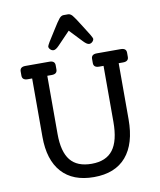

<svg xmlns="http://www.w3.org/2000/svg" viewBox="-101 -1033 935 1123"><g transform="rotate(-10 366.0 -472.0)"><path d="M262 -762Q251 -762 242.5 -770.5Q234 -779 234 -788Q234 -797 283 -872Q317 -927 329 -940.5Q341 -954 354 -954H381Q394 -954 406 -940.5Q418 -927 452 -872Q501 -797 501 -788Q501 -779 492.5 -770.5Q484 -762 473 -762Q460 -762 440 -783L368 -859L295 -783Q275 -762 262 -762ZM649 -700Q682 -700 682 -673V-648Q682 -621 649 -621H623V-288Q623 -143 557.5 -66.5Q492 10 366 10Q241 10 175 -63.5Q109 -137 109 -274V-621H83Q50 -621 50 -648V-673Q50 -700 83 -700H225Q258 -700 258 -673V-648Q258 -621 225 -621H199V-275Q199 -170 239.5 -119.5Q280 -69 366 -69Q452 -69 492.5 -122.5Q533 -176 533 -288V-621H507Q474 -621 474 -648V-673Q474 -700 507 -700Z"/></g></svg>

Font: Solway
Style: Regular
Weight: 400
Designer: Mariya V. Pigoulevskaya
Foundry: The Northern Block Ltd.
Version: Version 1.000;hotconv 1.0.109;makeotfexe 2.5.65596